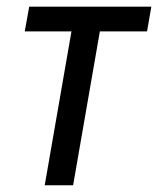

<svg xmlns="http://www.w3.org/2000/svg" viewBox="-20 -548 468 568"><path d="M415 -455.1H275.4L196.3 0H112.3L191.4 -455.1H53.2L66.4 -528.3H427.7Z"/></svg>

Font: MAUL Condensed Italic
Style: Condenced Regular Italic
Weight: 400
Italic angle: -12°
Designer: MAUL
Version: Version 1.0; 2020; ttfautohint (v1.8.3)